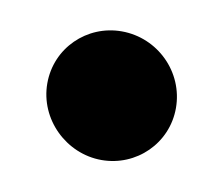

<svg xmlns="http://www.w3.org/2000/svg" viewBox="-37 -465 298 258"><g transform="rotate(10 112.5 -336.5)"><path d="M25 -338C25 -288.8 66.5 -249 114.5 -249C162 -249 201 -286.8 201 -335C201 -384.2 160.6 -424 111.5 -424C64 -424 25 -386.2 25 -338Z"/></g></svg>

Font: Smoothie
Style: Bd
Weight: 700
Foundry: Cannot Into Space Fonts
Version: Version 0.8